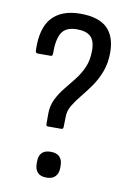

<svg xmlns="http://www.w3.org/2000/svg" viewBox="-79 -712 518 770"><g transform="rotate(10 180.5 -327.5)"><path d="M135 -195Q128 -195 128 -204V-245Q128 -278 141 -304.5Q154 -331 173 -354.5Q192 -378 211.5 -402.5Q231 -427 244 -456.5Q257 -486 257 -525Q257 -565 239 -582Q221 -599 183 -599Q137 -599 120.5 -570.5Q104 -542 105 -486Q105 -476 98 -476H43Q39 -476 37 -479.5Q35 -483 35 -487Q32 -578 71 -620.5Q110 -663 186 -663Q260 -663 295 -629.5Q330 -596 330 -530Q330 -487 317 -452.5Q304 -418 284.5 -390Q265 -362 245.5 -338.5Q226 -315 212.5 -292.5Q199 -270 199 -246L198 -204Q198 -195 190 -195ZM165 8Q140 8 128.5 -5Q117 -18 117 -40V-49Q117 -72 128.5 -84.5Q140 -97 165 -97Q189 -97 201 -84.5Q213 -72 213 -49V-40Q213 -18 201 -5Q189 8 165 8Z"/></g></svg>

Font: Sofia Sans Condensed
Style: Regular
Weight: 400
Designer: Botio Nikoltchev, Ani Petrova
Foundry: lettersoup
Version: Version 4.100